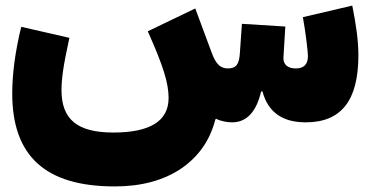

<svg xmlns="http://www.w3.org/2000/svg" viewBox="-20 -439 1324 689"><path d="M813 0C867.2 0 900.9 -41 917 -110.8H921.9C942.9 -32.7 997.6 0 1077.1 0C1204.6 0 1266.1 -78.1 1266.1 -240.7C1266.1 -291 1258.3 -349.1 1244.1 -418.9L1066.9 -377.4C1077.6 -318.8 1085 -251 1085 -237.8C1085 -208 1070.3 -193.4 1041.5 -193.4C1012.7 -193.4 997.1 -207.5 997.1 -229.5V-231.9L1003.9 -343.8L848.1 -353.5L840.8 -248.5C838.4 -208 827.1 -193.4 797.9 -193.4C768.1 -193.4 753.4 -213.4 740.2 -248.5L680.7 -408.7L510.3 -326.7C566.9 -200.2 585 -139.6 585 -87.4C585 -4.9 519 36.6 386.7 36.6C257.8 36.6 200.7 -10.3 200.7 -115.7C200.7 -135.7 202.6 -159.7 206.5 -186.5C210.4 -213.4 217.8 -252 229 -303.2L56.2 -342.8C34.2 -253.4 23.9 -172.4 23.9 -103.5C23.9 121.1 143.1 230 391.6 230C487.3 230 566.9 208.5 629.9 166C692.9 123 733.9 64 752.9 -10.7L755.9 -12.7C773.4 -3.4 796.9 0 813 0Z"/></svg>

Font: Estedad Black
Style: Regular
Weight: 900
Designer: Amin Abedi
Version: Version 7.3